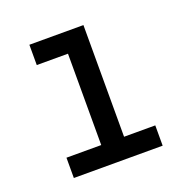

<svg xmlns="http://www.w3.org/2000/svg" viewBox="-99 -615 699 711"><g transform="rotate(-20 250.0 -260.0)"><path d="M75 0V-80H212V-440H89V-520H302V-80H425V0Z"/></g></svg>

Font: Iosevka SS04 Medium
Style: Regular
Weight: 500
Monospace: yes
Designer: Belleve Invis
Foundry: Belleve Invis
Version: Version 19.0.0; ttfautohint (v1.8.4)